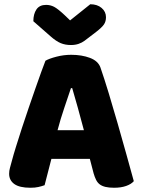

<svg xmlns="http://www.w3.org/2000/svg" viewBox="-20 -874 667 904"><path d="M194 -588Q211 -598 245.5 -607Q280 -616 315 -616Q365 -616 403.5 -601.5Q442 -587 453 -556Q471 -504 492 -435Q513 -366 534 -292.5Q555 -219 575 -147.5Q595 -76 610 -21Q598 -7 574 1.5Q550 10 517 10Q493 10 476.5 6Q460 2 449.5 -6Q439 -14 432.5 -27Q426 -40 421 -57L403 -126H222Q214 -96 206 -64Q198 -32 190 -2Q176 3 160.5 6.5Q145 10 123 10Q72 10 47.5 -7.5Q23 -25 23 -56Q23 -70 27 -84Q31 -98 36 -117Q43 -144 55.5 -184Q68 -224 83 -270.5Q98 -317 115 -366Q132 -415 147 -458.5Q162 -502 174.5 -536Q187 -570 194 -588ZM310 -778 405 -854Q438 -854 458.5 -836.5Q479 -819 479 -793Q479 -773 469.5 -759Q460 -745 433 -724L378 -682Q366 -673 350 -667.5Q334 -662 314 -662Q287 -662 265.5 -671Q244 -680 218 -703L137 -774Q137 -808 151.5 -829.5Q166 -851 197 -851Q217 -851 234.5 -842Q252 -833 284 -803ZM314 -459Q300 -417 282.5 -365.5Q265 -314 251 -261H375Q361 -315 346.5 -366.5Q332 -418 320 -459Z"/></svg>

Font: Baloo Tammudu
Style: Regular
Weight: 400
Designer: Omkar Shende and Ek Type
Foundry: Ek Type
Version: Version 1.007;PS 1.000;hotconv 1.0.88;makeotf.lib2.5.647800